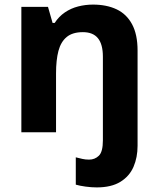

<svg xmlns="http://www.w3.org/2000/svg" viewBox="-20 -576 690 836"><path d="M401 240Q378 240 352.5 236.5Q327 233 310 228V109Q326 113 339 116Q352 119 368 119Q393 119 410.5 102Q428 85 428 35V-329Q428 -383 406.5 -409.5Q385 -436 341 -436Q296 -436 270.5 -415Q245 -394 234.5 -354.5Q224 -315 224 -256V0H73V-546H189L209 -476H218Q236 -504 262.5 -522Q289 -540 320.5 -548Q352 -556 385 -556Q444 -556 487.5 -535.5Q531 -515 555 -470.5Q579 -426 579 -356V59Q579 109 561.5 150Q544 191 504.5 215.5Q465 240 401 240Z"/></svg>

Font: Noto Sans Lao
Style: Bold
Weight: 700
Designer: Monotype Design Team
Foundry: Monotype Imaging Inc.
Version: Version 2.003